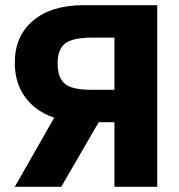

<svg xmlns="http://www.w3.org/2000/svg" viewBox="-20 -720 688 740"><path d="M421 -575H335Q259 -575 230.5 -552Q202 -529 202 -475Q202 -421 229.5 -397.5Q257 -374 331 -374H559V-249H303Q222 -249 162 -277Q102 -305 69.5 -356.5Q37 -408 37 -478Q37 -581 107.5 -640.5Q178 -700 302 -700H586V0H421ZM227 -333 379 -281 216 0H37Z"/></svg>

Font: Moderustic
Style: Bold
Weight: 700
Designer: Tural Alisoy
Foundry: TAFT Foundry
Version: Version 2.120